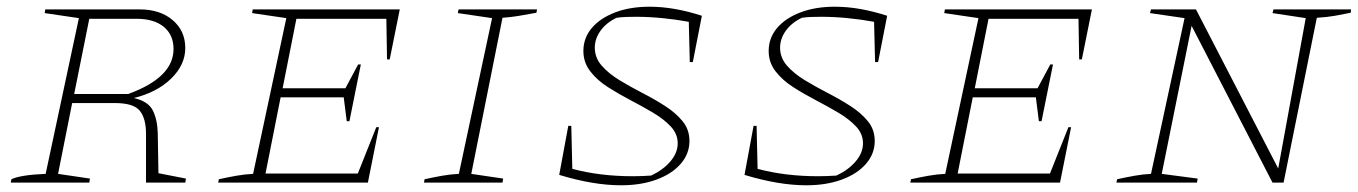

<svg xmlns="http://www.w3.org/2000/svg" viewBox="-20 -544 4045 572"><path d="M12 0 14 -10Q41 -23 116 -26L215 -490L113 -505L115 -516H396Q457 -516 494.5 -484Q532 -452 532 -401Q532 -351 490 -310Q448 -269 379 -252Q422 -242 435.5 -214.5Q449 -187 450 -147L452 -28L534 -12L532 0H415V-145Q415 -191 396.5 -214Q378 -237 322 -237H195L153 -26L248 -12L246 0ZM387 -488H246L201 -264H362Q497 -313 497 -398Q497 -440 468 -464Q439 -488 387 -488Z M630 0 632 -10Q659 -16 684.5 -20.5Q710 -25 734 -26L833 -490L731 -505L733 -516H1171L1141 -367H1133L1131 -488H863L822 -281H1009L1047 -352H1055L1021 -183H1013L1004 -254H816L771 -27H1046L1101 -165H1109L1076 0Z M1243 0 1245 -10Q1272 -16 1297.5 -20.5Q1323 -25 1347 -26L1446 -490L1344 -505L1346 -516H1580L1578 -506Q1546 -500 1524.5 -496.5Q1503 -493 1477 -491L1384 -26L1479 -12L1477 0Z M2035 -359 2032 -479Q1994 -486 1953.5 -490Q1913 -494 1875 -494Q1860 -494 1845 -493.5Q1830 -493 1817 -491Q1787 -477 1769.5 -453Q1752 -429 1752 -402Q1752 -372 1772.5 -348.5Q1793 -325 1825 -305.5Q1857 -286 1893 -267.5Q1929 -249 1961 -228.5Q1993 -208 2013.5 -183Q2034 -158 2034 -124Q2034 -86 2008 -56Q1982 -26 1936 -9Q1890 8 1830 8Q1748 8 1646 -23L1673 -169H1682L1685 -41Q1767 -19 1865 -19Q1894 -19 1920 -21Q1956 -38 1977.5 -63.5Q1999 -89 1999 -117Q1999 -145 1978.5 -167Q1958 -189 1926 -208Q1894 -227 1858.5 -245.5Q1823 -264 1791 -284.5Q1759 -305 1738.5 -331.5Q1718 -358 1718 -392Q1718 -431 1743 -460.5Q1768 -490 1812.5 -507Q1857 -524 1915 -524Q1953 -524 1992 -517Q2031 -510 2071 -497L2044 -359Z M2587 -359 2584 -479Q2546 -486 2505.5 -490Q2465 -494 2427 -494Q2412 -494 2397 -493.5Q2382 -493 2369 -491Q2339 -477 2321.5 -453Q2304 -429 2304 -402Q2304 -372 2324.5 -348.5Q2345 -325 2377 -305.5Q2409 -286 2445 -267.5Q2481 -249 2513 -228.5Q2545 -208 2565.5 -183Q2586 -158 2586 -124Q2586 -86 2560 -56Q2534 -26 2488 -9Q2442 8 2382 8Q2300 8 2198 -23L2225 -169H2234L2237 -41Q2319 -19 2417 -19Q2446 -19 2472 -21Q2508 -38 2529.5 -63.5Q2551 -89 2551 -117Q2551 -145 2530.5 -167Q2510 -189 2478 -208Q2446 -227 2410.5 -245.5Q2375 -264 2343 -284.5Q2311 -305 2290.5 -331.5Q2270 -358 2270 -392Q2270 -431 2295 -460.5Q2320 -490 2364.5 -507Q2409 -524 2467 -524Q2505 -524 2544 -517Q2583 -510 2623 -497L2596 -359Z M2692 0 2694 -10Q2721 -16 2746.5 -20.5Q2772 -25 2796 -26L2895 -490L2793 -505L2795 -516H3233L3203 -367H3195L3193 -488H2925L2884 -281H3071L3109 -352H3117L3083 -183H3075L3066 -254H2878L2833 -27H3108L3163 -165H3171L3138 0Z M3774 -516H4005L4004 -506Q3979 -501 3957 -497Q3935 -493 3903 -491L3804 0H3771L3530 -467L3441 -26L3548 -12L3546 0H3306L3308 -10Q3335 -16 3360.5 -20.5Q3386 -25 3409 -26L3509 -490L3406 -505L3409 -516H3543L3788 -42L3870 -490L3771 -505Z"/></svg>

Font: Piazzolla SC Thin
Style: Italic
Weight: 100
Italic angle: -11.3°
Designer: Juan Pablo del Peral
Foundry: Huerta Tipografica
Version: Version 1.330